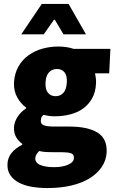

<svg xmlns="http://www.w3.org/2000/svg" viewBox="-20 -748 586 974"><path d="M159 54Q158 78 184.5 89Q211 100 255 100Q297 100 325.5 87.5Q354 75 355 54Q356 34 339 29Q322 24 290 24H251Q221 24 205.5 22.5Q190 21 179 18Q170 27 165 35Q160 43 159 54ZM18 82Q21 23 93 -14V-18Q74 -32 62 -52Q50 -72 51 -104Q53 -130 69 -155Q85 -180 112 -198L113 -202Q87 -220 68 -253Q49 -286 51 -330Q54 -376 73.5 -410.5Q93 -445 124.5 -467.5Q156 -490 195 -501Q234 -512 275 -512Q319 -512 354 -500H540L534 -376H462Q464 -367 466 -353Q468 -339 467 -324Q465 -280 447 -248.5Q429 -217 401 -197Q373 -177 335.5 -167.5Q298 -158 256 -158Q231 -158 201 -165Q192 -158 190 -152.5Q188 -147 187 -136Q186 -119 202 -112.5Q218 -106 256 -106H331Q425 -106 474.5 -75.5Q524 -45 521 24Q519 65 496.5 98.5Q474 132 435.5 156Q397 180 342.5 193Q288 206 221 206Q178 206 140.5 199.5Q103 193 75 178Q47 163 31.5 139.5Q16 116 18 82ZM262 -260Q286 -260 301.5 -277Q317 -294 319 -330Q321 -365 307 -381.5Q293 -398 269 -398Q245 -398 229 -381.5Q213 -365 211 -330Q209 -294 223.5 -277Q238 -260 262 -260ZM192 -728H328L416 -574H302L258 -648H254L202 -574H88Z"/></svg>

Font: Kilde Sans Black
Style: Regular
Weight: 900
Italic angle: -3°
Designer: Paul D. Hunt
Foundry: Adobe Systems Incorporated
Version: Version 1.050;PS Version 1.000;hotconv 1.0.70;makeotf.lib2.5